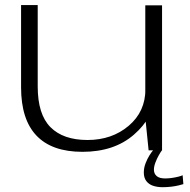

<svg xmlns="http://www.w3.org/2000/svg" viewBox="-20 -610 772 779"><path d="M583 0H637.5V-588.5H569.5V-132.5ZM133 -589.5H65.5V-255.5Q65.5 -125.5 128 -59.8Q190.5 6 314.5 6Q443.5 6 523.5 -63.8Q603.5 -133.5 603.5 -215L570 -248.5Q570 -157 502 -99.5Q434 -42 335 -42Q236.5 -42 184.8 -94Q133 -146 133 -259ZM640 149.5Q657.5 149.5 674.5 147.5Q691.5 145.5 704.8 142.2Q718 139 724 137L721 101Q715 104 703 107Q691 110 677 112Q663 114 650.5 114Q626.5 114 615.5 104.2Q604.5 94.5 604.5 78.5Q604.5 65.5 610.5 49.5Q616.5 33.5 624.5 19.5Q632.5 5.5 637 0H601Q595.5 6 586.5 20.2Q577.5 34.5 570.5 52.8Q563.5 71 563.5 90Q563.5 111.5 573.8 124.8Q584 138 601.2 143.8Q618.5 149.5 640 149.5Z"/></svg>

Font: Anybody Expanded Light
Style: Regular
Weight: 300
Width: 7
Version: Version 1.113;gftools[0.9.25]